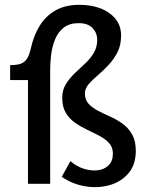

<svg xmlns="http://www.w3.org/2000/svg" viewBox="-20 -762 600 796"><path d="M22 -430V-492Q50 -492 66.5 -498Q83 -504 92.5 -519.5Q102 -535 108 -562Q120 -616 145 -656Q170 -696 210.5 -719Q251 -742 309 -742Q359 -742 397.5 -727Q436 -712 459 -683.5Q482 -655 482 -615Q482 -574 466.5 -544.5Q451 -515 429.5 -492Q408 -469 385.5 -450Q363 -431 347.5 -413Q332 -395 332 -374Q332 -348 347.5 -331.5Q363 -315 387 -302.5Q411 -290 438 -278Q465 -266 488.5 -249Q512 -232 527.5 -205Q543 -178 543 -137Q543 -79 512.5 -43.5Q482 -8 434.5 5.5Q387 19 334 10.5Q281 2 236 -29L272 -94Q297 -72 327 -62.5Q357 -53 384.5 -56Q412 -59 430 -76.5Q448 -94 448 -125Q448 -151 433 -168Q418 -185 393.5 -198Q369 -211 342.5 -223.5Q316 -236 292 -252.5Q268 -269 253 -294Q238 -319 238 -356Q238 -389 253 -413Q268 -437 289 -457.5Q310 -478 332 -498Q354 -518 368.5 -542Q383 -566 383 -597Q383 -625 364 -645.5Q345 -666 306 -666Q267 -666 243.5 -647Q220 -628 208 -598Q196 -568 192 -534.5Q188 -501 188 -472V0H96V-430Z"/></svg>

Font: Rosario Light Medium
Style: Regular
Weight: 500
Version: Version 1.101; ttfautohint (v1.8.1.43-b0c9)